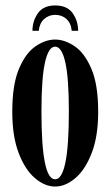

<svg xmlns="http://www.w3.org/2000/svg" viewBox="-20 -673 406 704"><path d="M182 11Q144.5 11 108.2 -19.8Q72 -50.5 48.5 -111.8Q25 -173 25 -263.5Q25 -362.5 49.5 -420.5Q74 -478.5 110.2 -503.2Q146.5 -528 182 -528Q217.5 -528 254 -503.2Q290.5 -478.5 315.2 -420.5Q340 -362.5 340 -263.5Q340 -173 316.2 -111.8Q292.5 -50.5 256.2 -19.8Q220 11 182 11ZM182 -15.5Q232.5 -15.5 232.5 -263.5Q232.5 -386.5 219.5 -444.2Q206.5 -502 182 -502Q158 -502 145 -444.2Q132 -386.5 132 -263.5Q132 -15.5 182 -15.5ZM182.5 -653Q226.5 -653 246.5 -624.5Q266.5 -596 266.5 -560H243Q240.5 -588 223.8 -603.2Q207 -618.5 182.5 -618.5Q158.5 -618.5 141.8 -603.2Q125 -588 122 -560H99Q99 -596 119 -624.5Q139 -653 182.5 -653Z"/></svg>

Font: Imbue 50pt SemiBold
Style: Regular
Weight: 600
Designer: Tyler Finck
Foundry: Etcetera Type Company
Version: Version 1.102; ttfautohint (v1.8.3)